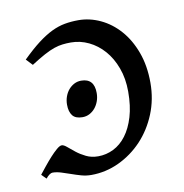

<svg xmlns="http://www.w3.org/2000/svg" viewBox="-62 -528 575 600"><g transform="rotate(-10 226.0 -227.5)"><path d="M241.7 -234.9Q241.7 -221.2 237.3 -209Q232.9 -196.8 225.3 -187.7Q217.8 -178.7 207.5 -173.3Q197.3 -168 185.1 -168Q163.1 -168 153.6 -180.2Q144 -192.4 144 -214.8Q144 -228.5 148.4 -240.7Q152.8 -252.9 160.6 -262Q168.5 -271 178.5 -276.1Q188.5 -281.2 200.2 -281.2Q241.7 -281.2 241.7 -234.9ZM180.7 14.6Q165 14.6 149.4 10.3Q133.8 5.9 118.7 0.5Q103.5 -4.9 89.1 -9.3Q74.7 -13.7 62 -13.7Q58.1 -13.7 52.5 -9.8Q46.9 -5.9 41 1.5Q35.6 -3.4 33.2 -6.3Q30.8 -9.3 26.4 -13.2Q33.7 -22.5 44.7 -36.1Q55.7 -49.8 67.1 -62.5Q78.6 -75.2 88.9 -84Q99.1 -92.8 105.5 -92.8Q111.8 -92.8 121.6 -84.5Q131.3 -76.2 144.3 -65.9Q157.2 -55.7 174.1 -47.4Q190.9 -39.1 212.4 -39.1Q237.8 -39.1 261 -50.5Q284.2 -62 301.5 -85Q318.8 -107.9 329.1 -142.1Q339.4 -176.3 339.4 -222.2Q339.4 -263.7 326.9 -297.4Q314.5 -331.1 293.7 -354.7Q272.9 -378.4 245.8 -391.4Q218.8 -404.3 189.5 -404.3Q175.8 -404.3 163.1 -402.8Q150.4 -401.4 136 -396.5Q121.6 -391.6 103.5 -381.8Q85.4 -372.1 60.5 -356L41.5 -376Q70.8 -404.8 94.5 -422.9Q118.2 -440.9 139.4 -451.2Q160.6 -461.4 181.2 -465.1Q201.7 -468.8 224.6 -468.8Q260.3 -468.8 294.2 -452.9Q328.1 -437 354.5 -407.2Q380.9 -377.4 396.7 -334.5Q412.6 -291.5 412.6 -237.3Q412.6 -184.6 393.8 -138.7Q375 -92.8 343 -58.8Q311 -24.9 269 -5.1Q227.1 14.6 180.7 14.6Z"/></g></svg>

Font: Gentium Plus
Style: Regular
Weight: 400
Designer: J. Victor Gaultney, Annie Olsen, Iska Routamaa
Foundry: SIL International
Version: Version 1.510